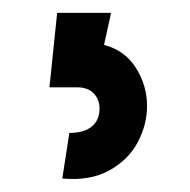

<svg xmlns="http://www.w3.org/2000/svg" viewBox="-20 -53 296 299"><path d="M135 116Q135 102 126 92.5Q117 83 100 83H57L69 -33H153L142 17Q174 25 191.5 52.5Q209 80 209 112Q209 141 194.5 168.5Q180 196 150 212.5Q120 229 77 225L88 154Q111 154 123 144Q135 134 135 116Z"/></svg>

Font: Bellota
Style: Bold
Weight: 700
Designer: Kemie Guaida
Foundry: Kemie Guaida
Version: Version 4.001